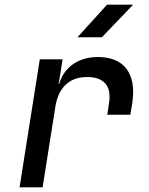

<svg xmlns="http://www.w3.org/2000/svg" viewBox="-20 -805 640 825"><path d="M313 -645H418L552 -785H440ZM64 0H163L218 -347C231 -429 278 -474 354 -474C427 -474 461 -436 448 -359L441 -312H540L548 -360C568 -487 515 -560 401 -560C316 -560 255 -516 234 -444H232L249 -550H151Z"/></svg>

Font: JetBrains Mono Medium
Style: Italic
Weight: 436
Italic angle: -9°
Monospace: yes
Designer: Philipp Nurullin, Konstantin Bulenkov
Foundry: JetBrains
Version: Version 2.305